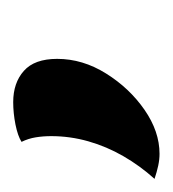

<svg xmlns="http://www.w3.org/2000/svg" viewBox="-55 -132 260 288"><g transform="rotate(-90 75.0 12.0)"><path d="M-11.8 121.3Q-20.3 121.3 -29.6 119.3Q-38.8 117.3 -49.3 113.8Q-29.8 92.2 -15.3 67.1Q-0.8 42 7 14.6Q14.8 -12.8 14.8 -41.2Q14.8 -53.3 13 -64.4Q11.2 -75.5 6.2 -85.7Q15 -91.3 32.2 -94.8Q49.5 -98.2 65.7 -98.2Q94.7 -98.2 112.7 -82.2Q130.7 -66.3 130.7 -32.3Q130.7 6 108.8 41Q87 76 54.4 98.7Q21.8 121.3 -11.8 121.3Z"/></g></svg>

Font: Sansita Swashed Light
Style: Regular
Weight: 300
Designer: Pablo Cosgaya
Foundry: Omnibus-Type
Version: Version 1.003